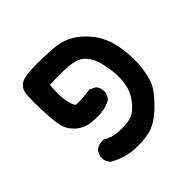

<svg xmlns="http://www.w3.org/2000/svg" viewBox="-142 -510 784 784"><g transform="rotate(-45 250.0 -117.5)"><path d="M198.2 146.5Q147.5 140.1 104.5 115.7L103 115.2L102.1 113.8Q85.4 95.2 87.9 69.3V67.9L88.9 65.9L98.6 45.4L99.6 43.5L101.6 42Q120.1 27.8 145.5 30.3H147.5L149.4 31.7Q173.3 45.4 199.2 48.8Q225.6 52.7 263.7 48.8Q298.8 45.4 326.7 14.6Q355.5 -17.6 364.7 -51.3Q374 -85.9 371.1 -124.5Q368.2 -163.6 358.9 -198.7Q349.6 -232.4 327.6 -255.9Q307.1 -278.8 255.4 -282.7Q205.1 -286.6 149.4 -282.7Q147.9 -267.1 147.5 -253.4Q147 -239.7 147.2 -228Q147.5 -216.3 148.4 -206.5Q149.4 -196.8 151.4 -188.5Q152.8 -181.6 154.5 -175.5Q156.2 -169.4 158 -165.3Q159.7 -161.1 161.4 -158Q163.1 -154.8 164.3 -153.3Q165.5 -151.9 166.5 -150.9Q168 -150.4 174.1 -150.1Q180.2 -149.9 189.9 -150.1Q199.7 -150.4 215.1 -151.6Q230.5 -152.8 247.6 -155.3L250.5 -155.8L253.4 -154.3L272.9 -144.5L274.9 -143.6L275.9 -142.1Q283.2 -133.8 286.1 -123Q289.1 -112.3 288.1 -99.6V-97.7L287.1 -96.2L277.3 -76.7L275.9 -74.2L273.9 -72.8Q250.5 -58.1 220.2 -54.7Q191.4 -51.8 158.2 -55.7Q122.6 -60.1 96.7 -83.5Q71.3 -106.9 64 -135.3Q56.6 -161.6 53.7 -239.7Q50.8 -318.8 58.1 -340.3Q62 -351.6 70.1 -359.9Q78.1 -368.2 89.4 -372.6Q109.4 -379.9 152.8 -381.3Q195.3 -382.8 264.6 -378.4Q337.4 -373.5 389.6 -322.3Q406.7 -305.7 419.9 -287.1Q433.1 -268.6 442.1 -248.3Q451.2 -228 456.1 -206.1Q469.7 -142.1 465.8 -88.9Q461.9 -36.1 449.7 -1.5Q437 33.7 387.7 82.5Q337.9 131.8 292 141.6Q270 146 246.3 147.2Q222.7 148.4 198.2 146.5Z"/></g></svg>

Font: NaikaiFont
Style: Bold
Weight: 700
Version: Version 1.89